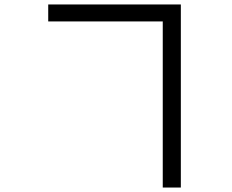

<svg xmlns="http://www.w3.org/2000/svg" viewBox="-20 -790 1040 860"><path d="M196 -694H709V50H790V-770H196Z"/></svg>

Font: GenYoGothic2 TW R
Style: Regular
Weight: 400
Version: Version 2.100;PS 2.1;hotconv 16.6.51;makeotf.lib2.5.65220 DE